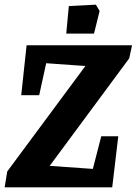

<svg xmlns="http://www.w3.org/2000/svg" viewBox="-30 -803 586 823"><path d="M524 -553 183 -92 368 -79 404 -219H477L451 0H-10L1 -68L336 -520L168 -532L138 -395H61L84 -609H536ZM254 -659 265 -777 381 -783 397 -756 373 -659Z"/></svg>

Font: Grenze
Style: Bold Italic
Weight: 700
Italic angle: -10°
Designer: Renata Polastri
Foundry: Omnibus-Type
Version: Version 1.002; ttfautohint (v1.8)